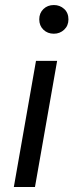

<svg xmlns="http://www.w3.org/2000/svg" viewBox="-20 -743 292 763"><path d="M35 0 123 -501H207L119 0ZM194 -609Q169 -609 152.5 -625Q136 -641 136 -666Q136 -691 152.5 -707Q169 -723 194 -723Q218 -723 235 -707.5Q252 -692 252 -666Q252 -641 235 -625Q218 -609 194 -609Z"/></svg>

Font: DM Sans 18pt
Style: Italic
Weight: 400
Italic angle: -10°
Designer: Colophon Foundry, Jonny Pinhorn
Foundry: Colophon Foundry
Version: Version 4.004;gftools[0.9.30]